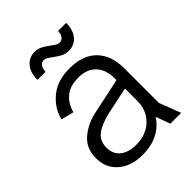

<svg xmlns="http://www.w3.org/2000/svg" viewBox="-204 -790 902 902"><g transform="rotate(-45 247.0 -339.0)"><path d="M205 12Q133 12 86.5 -27Q40 -66 40 -133Q40 -198 85 -236Q130 -274 195 -287L412 -333V-277L233 -239Q175 -226 142.5 -202Q110 -178 110 -133Q110 -90 139 -66.5Q168 -43 220 -43Q263 -43 296.5 -61Q330 -79 349 -111Q368 -143 368 -184V-336Q368 -393 337 -426Q306 -459 250 -459Q194 -459 162 -432.5Q130 -406 118 -360L55 -376Q69 -436 119.5 -477.5Q170 -519 250 -519Q339 -519 386 -471Q433 -423 433 -337V-107L474 0H402L376 -72Q351 -32 308 -10Q265 12 205 12ZM306 -579Q287 -579 271 -587Q255 -595 241 -605.5Q227 -616 215 -624Q203 -632 192 -632Q179 -632 170 -621Q161 -610 160 -587H106Q106 -619 116.5 -642Q127 -665 146 -677.5Q165 -690 190 -690Q209 -690 225 -682Q241 -674 255 -663.5Q269 -653 281 -645Q293 -637 304 -637Q318 -637 327 -648Q336 -659 337 -681H391Q391 -650 380.5 -627Q370 -604 351 -591.5Q332 -579 306 -579Z"/></g></svg>

Font: TikTok Sans Light
Style: Regular
Weight: 300
Version: Version 4.000